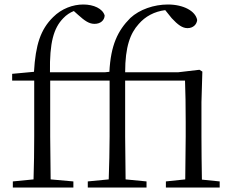

<svg xmlns="http://www.w3.org/2000/svg" viewBox="-20 -833 1040 853"><path d="M802 0H956V-27L877 -35C876 -91 875 -173 875 -227V-379L879 -515L866 -523L772 -512H536C536 -626 559 -685 596 -726C625 -760 666 -782 714 -788L743 -752C770 -723 790 -708 813 -708C838 -708 854 -724 856 -744C849 -784 795 -813 726 -813C664 -813 600 -791 559 -753C503 -697 472 -632 466 -514L447 -512H202C200 -643 218 -708 261 -752C275 -767 291 -777 308 -784L327 -767C357 -740 376 -727 400 -727C427 -727 444 -743 445 -764C436 -795 396 -813 350 -813C304 -813 254 -795 216 -757C160 -702 138 -634 131 -514L34 -505V-475H132V-227C132 -164 131 -99 129 -36L37 -27V0H306V-27L205 -36L203 -227V-475H467V-227C467 -164 465 -99 463 -36L370 -27V0H631V-27L538 -36L536 -227V-475H802C804 -421 805 -366 805 -291V-227L803 -36L717 -27V0Z"/></svg>

Font: Noto Serif CJK SC Light
Style: Regular
Weight: 300
Designer: Ryoko NISHIZUKA 西塚涼子 (kana & ideographs); Frank Grießhammer (Latin, Greek & Cyrillic); Wenlong ZHANG 张文龙 (bopomofo); San
Foundry: Adobe
Version: Version 2.001;hotconv 1.1.0;makeotfexe 2.6.0